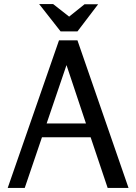

<svg xmlns="http://www.w3.org/2000/svg" viewBox="-20 -927 671 947"><path d="M362 -728 614 0H511L427 -250H187L102 0H18L271 -728ZM308 -606 210 -318H404ZM321 -845 397 -906H464L362 -772H279L173 -907H242Z"/></svg>

Font: Rosario Light
Style: Regular
Weight: 300
Designer: Hector Gatti
Foundry: Omnibus Type
Version: Version 1.101; ttfautohint (v1.8.1.43-b0c9)